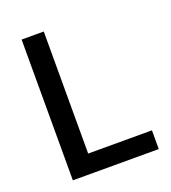

<svg xmlns="http://www.w3.org/2000/svg" viewBox="-120 -729 730 819"><g transform="rotate(-20 245.0 -319.5)"><path d="M171.5 -639V0H71V-639ZM126 0V-85H461V0Z"/></g></svg>

Font: Anek Malayalam Medium
Style: Regular
Weight: 500
Designer: Maithili Shingre (Malayalam) & Yesha Goshar (Latin)
Foundry: Ek Type
Version: Version 1.003